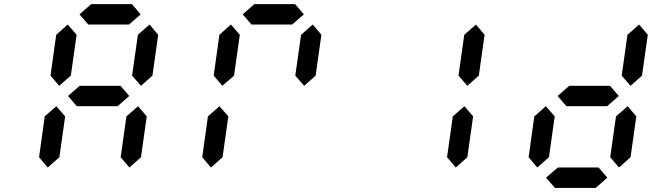

<svg xmlns="http://www.w3.org/2000/svg" viewBox="-20 -921 3239 941"><path d="M612.3 -800.8H412.6L369.6 -850.6L426.8 -900.9H626.5L669.4 -850.6ZM213.9 -100.1 171.4 -150.4 199.2 -350.6 255.9 -400.4 299.3 -350.6 271 -150.4ZM614.3 -100.1 571.3 -150.4 599.6 -350.6 656.7 -400.4 699.2 -350.6 670.9 -150.4ZM270 -500.5 227.5 -550.3 255.4 -750.5 312 -800.8 355.5 -750.5 327.1 -550.3ZM670.9 -500.5 627.4 -550.3 655.8 -750.5 712.9 -800.8 755.4 -750.5 727.1 -550.3ZM556.2 -400.4H356.4L313.5 -450.7L370.6 -500.5H570.3L613.3 -450.7Z M1412.1 -800.8H1212.4L1169.4 -850.6L1226.6 -900.9H1426.3L1469.2 -850.6ZM1013.7 -100.1 971.2 -150.4 999 -350.6 1055.7 -400.4 1099.1 -350.6 1070.8 -150.4ZM1069.8 -500.5 1027.3 -550.3 1055.2 -750.5 1111.8 -800.8 1155.3 -750.5 1127 -550.3ZM1470.7 -500.5 1427.2 -550.3 1455.6 -750.5 1512.7 -800.8 1555.2 -750.5 1526.9 -550.3Z M2213.9 -100.1 2170.9 -150.4 2199.2 -350.6 2256.3 -400.4 2298.8 -350.6 2270.5 -150.4ZM2270.5 -500.5 2227.1 -550.3 2255.4 -750.5 2312.5 -800.8 2355 -750.5 2326.7 -550.3Z M2613.3 -100.1 2570.8 -150.4 2598.6 -350.6 2655.3 -400.4 2698.7 -350.6 2670.4 -150.4ZM3013.7 -100.1 2970.7 -150.4 2999 -350.6 3056.2 -400.4 3098.6 -350.6 3070.3 -150.4ZM3070.3 -500.5 3026.9 -550.3 3055.2 -750.5 3112.3 -800.8 3154.8 -750.5 3126.5 -550.3ZM2955.6 -400.4H2755.9L2712.9 -450.7L2770 -500.5H2969.7L3012.7 -450.7ZM2899.4 0H2699.7L2656.2 -50.3L2713.9 -100.1H2913.6L2956.5 -50.3Z"/></svg>

Font: E1234
Style: Italic
Weight: 400
Italic angle: -8°
Designer: GGBotNet
Foundry: GGBotNet
Version: 1.04